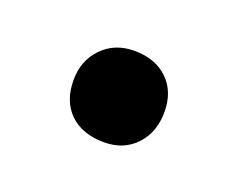

<svg xmlns="http://www.w3.org/2000/svg" viewBox="-39 -161 286 231"><g transform="rotate(20 104.0 -45.0)"><path d="M46 -45Q46 -70 62 -86.5Q78 -103 103 -103Q130 -103 146 -87.5Q162 -72 162 -46Q162 -20 146.5 -3.5Q131 13 106 13Q78 13 62 -2.5Q46 -18 46 -45Z"/></g></svg>

Font: BreeCF
Style: Light
Weight: 300
Designer: Veronika Burian, Jos Scaglione
Foundry: TypeTogether
Version: Version 0.0.2